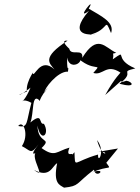

<svg xmlns="http://www.w3.org/2000/svg" viewBox="-20 -801 645 887"><path d="M392 -640C488 -661 460 -728 493 -648C511 -698 447 -727 390 -761C428 -829 324 -700 391 -751C285 -629 406 -639 426 -645ZM302 -72C340 -114 277 -60 301 -119C242 -103 234 -72 172 -117C224 -168 155 -132 153 -221C168 -139 212 -180 183 -229C156 -225 182 -286 120 -235C138 -274 124 -380 165 -334C157 -343 232 -439 185 -373C182 -389 246 -473 294 -470C300 -512 289 -448 290 -535C303 -462 396 -530 326 -545C415 -457 458 -519 411 -464C456 -450 470 -509 536 -466C540 -466 512 -446 466 -362L539 -427L545 -422L564 -428C592 -424 611 -393 532 -414C610 -473 526 -466 605 -485C498 -529 575 -578 501 -527C519 -598 430 -533 517 -557C465 -581 431 -648 360 -534C366 -581 307 -540 300 -576C300 -576 253 -617 292 -613C172 -535 207 -510 232 -480C164 -543 136 -433 131 -465C153 -492 98 -431 104 -378C45 -357 67 -352 121 -396C74 -286 62 -362 125 -326C100 -234 111 -209 64 -219C89 -250 115 -176 81 -126C123 -105 121 -84 158 -134C99 -58 167 -108 149 -99C114 -79 201 33 137 -16C212 24 221 -35 244 -47C225 47 255 53 276 66C348 58 327 50 414 -17C423 30 482 -30 405 -5C488 -40 497 -12 471 -49L525 -115L424 -98C498 -113 459 -48 428 -154C469 -103 431 -40 433 -87C316 -54 328 -19 324 -98Z"/></svg>

Font: Charger Distortion
Style: 2It
Weight: 400
Designer: Jasper
Foundry: Cannot Into Space Fonts
Version: Version 0.98